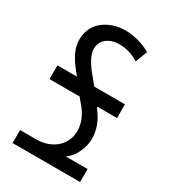

<svg xmlns="http://www.w3.org/2000/svg" viewBox="-176 -796 782 884"><g transform="rotate(30 215.0 -354.5)"><path d="M121 -69H35V0H394V-69H278Q308 -89 325 -126.5Q342 -164 342 -199Q342 -231 331.5 -262Q321 -293 300 -321L288 -340H394V-413H231L190 -463Q177 -479 165.5 -497Q154 -515 147.5 -533.5Q141 -552 142 -570Q144 -590 154 -604.5Q164 -619 181.5 -628Q199 -637 220 -639Q250 -642 280.5 -634Q311 -626 338 -609L362 -672Q342 -684 318.5 -692.5Q295 -701 271.5 -705Q248 -709 226 -709Q194 -709 165 -699.5Q136 -690 113 -672.5Q90 -655 77 -629Q64 -603 63 -570Q62 -534 78.5 -500.5Q95 -467 121 -435L139 -413H35V-340H195L226 -303Q239 -286 248 -268.5Q257 -251 261.5 -233Q266 -215 266 -198Q266 -167 254 -143Q242 -119 222 -102.5Q202 -86 176 -77.5Q150 -69 121 -69Z"/></g></svg>

Font: Advent Pro Medium
Style: Regular
Weight: 500
Designer: VivaRado, Andreas Kalpakidis
Foundry: VivaRado, Andreas Kalpakidis
Version: Version 3.000